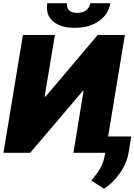

<svg xmlns="http://www.w3.org/2000/svg" viewBox="-20 -943 830 1185"><path d="M121.4 -727.3H318.9L255.3 -346.6H261L583.1 -727.3H750.7L647.4 -100.9H789.8L774.1 -4.3Q764.9 60.4 721.6 123.4Q678.3 186.4 622.2 221.6L544 171.9Q549 164.8 561.4 149.1Q573.9 133.5 581.9 122.2Q589.8 110.8 599.8 93.4Q609.7 76 616.8 55Q623.9 34.1 627.8 9.9L629.3 0H433.2L495.7 -382.1H491.5L166.2 0H1.4ZM537.6 -923.3H661.2Q649.5 -854 590 -812.7Q530.5 -771.3 441.8 -771.3Q351.9 -771.3 306.1 -812.5Q260.3 -853.7 272 -923.3H394.2Q389.9 -898.4 405 -881Q420.1 -863.6 456.7 -863.6Q492.5 -863.6 512.8 -880.5Q533 -897.4 537.6 -923.3Z"/></svg>

Font: Karasuma Gothic
Style: Italic
Weight: 900
Italic angle: -9.39999°
Designer: Rasmus Andersson / Ryoko Nishizuka
Foundry: Genbu
Version: Version 1.00